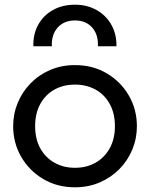

<svg xmlns="http://www.w3.org/2000/svg" viewBox="-20 -782 638 817"><path d="M299 15Q223 15 163.5 -20.5Q104 -56 70 -115Q36 -174 36 -245Q36 -297.5 55.5 -344.5Q75 -391.5 110.5 -427.8Q146 -464 194 -484.5Q242 -505 299 -505Q375.5 -505 435 -469.5Q494.5 -434 528.5 -375Q562.5 -316 562.5 -245Q562.5 -192.5 543 -145.5Q523.5 -98.5 488 -62.5Q452.5 -26.5 404.5 -5.8Q356.5 15 299 15ZM299 -68Q348.5 -68 386.8 -89.8Q425 -111.5 447 -151.2Q469 -191 469 -245Q469 -299.5 447.2 -339.2Q425.5 -379 387 -400.5Q348.5 -422 299 -422Q249.5 -422 211.2 -400.5Q173 -379 151.2 -339.2Q129.5 -299.5 129.5 -245Q129.5 -191 151.2 -151.2Q173 -111.5 211.5 -89.8Q250 -68 299 -68ZM122 -585Q120.5 -636.5 142.5 -676.5Q164.5 -716.5 205 -739.2Q245.5 -762 299 -762Q351 -762 391.5 -739Q432 -716 454.2 -676Q476.5 -636 475.5 -585H396.5Q399 -634.5 372.2 -664.8Q345.5 -695 299 -695Q252.5 -695 225.5 -664.8Q198.5 -634.5 200.5 -585Z"/></svg>

Font: Geologica Cursive Light
Style: Regular
Weight: 300
Designer: Sindre Bremnes, Frode Helland
Foundry: Monokrom Skriftforlag AS
Version: Version 1.010;gftools[0.9.28]